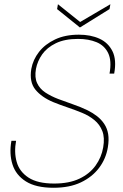

<svg xmlns="http://www.w3.org/2000/svg" viewBox="-20 -876 583 908"><path d="M233 12Q150 12 102.5 -18Q55 -48 39 -98.5Q23 -149 34 -210H56Q46 -156 59 -110Q72 -64 115 -36Q158 -8 236 -8Q307 -8 355.5 -31Q404 -54 432 -93Q460 -132 468 -179Q476 -225 464 -256Q452 -287 426.5 -308Q401 -329 368 -342.5Q335 -356 299.5 -368Q264 -380 232 -393Q177 -416 147.5 -452Q118 -488 128 -550Q136 -594 164.5 -630.5Q193 -667 240.5 -689.5Q288 -712 353 -712Q409 -712 450.5 -693Q492 -674 512 -633.5Q532 -593 520 -528H498Q509 -589 491.5 -625Q474 -661 436.5 -676.5Q399 -692 349 -692Q286 -692 244 -671.5Q202 -651 179.5 -619Q157 -587 150 -550Q143 -510 155.5 -483Q168 -456 194.5 -438.5Q221 -421 255 -408Q289 -395 325.5 -382.5Q362 -370 395 -354Q419 -342 439 -326.5Q459 -311 473 -290Q487 -269 491.5 -242Q496 -215 490 -179Q481 -125 448.5 -82Q416 -39 362.5 -13.5Q309 12 233 12ZM502 -856 498 -833 358 -746 250 -833 254 -856 359 -772Z"/></svg>

Font: DM Sans 24pt Thin
Style: Italic
Weight: 250
Italic angle: -10°
Designer: Colophon Foundry, Jonny Pinhorn
Foundry: Colophon Foundry
Version: Version 4.004;gftools[0.9.30]